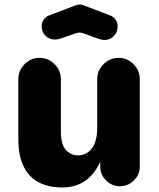

<svg xmlns="http://www.w3.org/2000/svg" viewBox="-20 -806 696 839"><path d="M162.1 -691.9Q162.1 -707.5 170.9 -720.2Q179.7 -732.9 194.8 -738.8L312 -783.2Q319.3 -786.1 328.1 -786.1Q336.9 -786.1 344.2 -783.2L460.9 -738.8Q476.1 -732.9 485.1 -720.2Q494.1 -707.5 494.1 -691.9Q494.1 -665 477.3 -648.2Q460.4 -631.3 436 -631.3Q424.8 -631.3 411.1 -636.2L342.8 -661.1Q325.7 -666 313 -661.1L246.1 -638.2Q233.4 -633.3 220.2 -633.3Q195.3 -633.3 178.7 -649.7Q162.1 -666 162.1 -691.9ZM60.1 -199.2V-460Q60.1 -498 87.4 -525.6Q114.7 -553.2 152.8 -553.2Q190.9 -553.2 218.5 -525.6Q246.1 -498 246.1 -460V-228Q246.1 -198.2 253.4 -177Q260.7 -155.8 272.5 -145.8Q284.2 -135.7 295.9 -131.3Q307.6 -127 319.8 -127Q358.9 -127 381.8 -158Q404.8 -189 404.8 -248V-460Q404.8 -498 432.4 -525.6Q460 -553.2 498 -553.2Q536.1 -553.2 563.5 -525.6Q590.8 -498 590.8 -460V-78.1Q590.8 -43 565.2 -17.6Q539.6 7.8 503.9 7.8Q468.8 7.8 443.4 -17.6Q418 -43 418 -78.1V-99.1Q366.7 13.2 252 13.2Q209.5 13.2 176.5 2.2Q143.6 -8.8 121.8 -27.6Q100.1 -46.4 85.9 -73.5Q71.8 -100.6 65.9 -131.6Q60.1 -162.6 60.1 -199.2Z"/></svg>

Font: Jellee Roman
Style: Bold
Weight: 700
Designer: Alfredo Marco Pradil
Foundry: Alfredo Marco Pradil and JAM Design
Version: Version 1.000